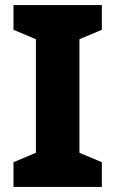

<svg xmlns="http://www.w3.org/2000/svg" viewBox="-20 -734 453 754"><path d="M380 0H33V-97L121 -134V-580L33 -617V-714H380V-617L292 -580V-134L380 -97Z"/></svg>

Font: Noto Sans ExtraBold
Style: Regular
Weight: 800
Designer: Monotype Design Team
Foundry: Monotype Imaging Inc.
Version: Version 2.007